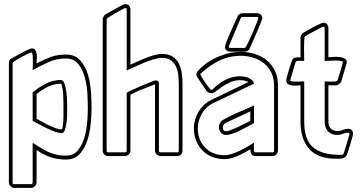

<svg xmlns="http://www.w3.org/2000/svg" viewBox="-20 -755 1746 929"><path d="M157 -448Q192 -467 225 -479Q258 -491 299 -491Q344 -491 369 -462Q394 -433 406 -392Q418 -351 420.5 -306.5Q423 -262 423 -230Q423 -200 419 -157.5Q415 -115 402.5 -76Q390 -37 365.5 -10Q341 17 299 17Q277 17 259 14Q241 11 224.5 5.5Q208 0 191.5 -8.5Q175 -17 157 -29V128Q157 137 149 145.5Q141 154 132 154H48Q39 154 31 145.5Q23 137 23 128V-450Q23 -466 37 -473Q43 -476 57 -484Q71 -492 86.5 -500Q102 -508 115.5 -514.5Q129 -521 134 -521Q146 -521 151 -512.5Q156 -504 157.5 -492Q159 -480 158 -467.5Q157 -455 157 -448ZM132 -501Q129 -501 114.5 -494.5Q100 -488 83.5 -479Q67 -470 54 -461.5Q41 -453 41 -450V128Q41 136 48 136H132Q135 136 136.5 133Q138 130 138 128V-64Q160 -51 177.5 -39.5Q195 -28 213 -20Q231 -12 251 -7Q271 -2 299 -2Q336 -2 357 -28Q378 -54 388.5 -90Q399 -126 402 -165Q405 -204 405 -230Q405 -257 403 -298.5Q401 -340 391 -378.5Q381 -417 359.5 -444.5Q338 -472 299 -472Q252 -472 214.5 -454.5Q177 -437 138 -416Q138 -422 138.5 -436Q139 -450 139 -464.5Q139 -479 137.5 -490Q136 -501 132 -501ZM138 -308Q167 -332 201.5 -350Q236 -368 274 -368Q286 -368 292 -350.5Q298 -333 301 -310Q304 -287 304.5 -265.5Q305 -244 305 -235Q305 -227 305 -206.5Q305 -186 302.5 -165Q300 -144 294.5 -127.5Q289 -111 277 -111Q264 -111 245 -118Q226 -125 206.5 -134.5Q187 -144 168.5 -154Q150 -164 138 -170ZM277 -129Q281 -129 283 -139.5Q285 -150 286 -163.5Q287 -177 287 -190Q287 -203 287 -207V-256Q287 -273 285.5 -299.5Q284 -326 279 -342Q279 -344 277.5 -347Q276 -350 274 -350Q241 -350 211.5 -335Q182 -320 157 -300V-180Q168 -175 183.5 -166Q199 -157 216 -149Q233 -141 249 -135Q265 -129 277 -129Z M587 -716Q584 -716 569.5 -708.5Q555 -701 538.5 -691.5Q522 -682 509 -673.5Q496 -665 496 -663V-26Q496 -18 502 -18H585Q593 -18 593 -26V-306Q596 -309 616.5 -318.5Q637 -328 661.5 -338.5Q686 -349 707.5 -357.5Q729 -366 733 -366Q749 -366 749 -350V-26Q749 -18 756 -18H838Q845 -18 845 -26V-350Q845 -371 842.5 -393Q840 -415 831.5 -433Q823 -451 807 -463Q791 -475 765 -475Q748 -475 725 -468.5Q702 -462 678 -452Q654 -442 631.5 -431.5Q609 -421 593 -414V-709Q593 -716 587 -716ZM611 -442Q627 -449 646.5 -458Q666 -467 686.5 -475Q707 -483 727.5 -488.5Q748 -494 765 -494Q796 -494 815.5 -481Q835 -468 845.5 -447Q856 -426 859.5 -400.5Q863 -375 863 -350V-26Q863 -15 856 -7.5Q849 0 838 0H756Q746 0 738 -8Q730 -16 730 -26V-347Q701 -335 669.5 -323.5Q638 -312 611 -296V-26Q611 -16 603 -8Q595 0 585 0H502Q492 0 484.5 -8Q477 -16 477 -26V-663Q477 -667 481.5 -675Q486 -683 489 -685L574 -732L573 -731Q578 -735 587 -735Q598 -735 604.5 -727.5Q611 -720 611 -709Z M1087 -528Q1087 -523 1095 -523H1165Q1169 -525 1179.5 -546.5Q1190 -568 1201.5 -594Q1213 -620 1221.5 -642.5Q1230 -665 1230 -668Q1230 -673 1224 -673H1152Q1147 -673 1145 -668L1088 -533Q1087 -532 1087 -528ZM1209 -159Q1197 -153 1179.5 -143.5Q1162 -134 1143 -124.5Q1124 -115 1105.5 -108.5Q1087 -102 1074 -102Q1058 -102 1048.5 -113Q1039 -124 1039 -139Q1039 -151 1045.5 -161Q1052 -171 1063 -177Q1098 -197 1135.5 -212.5Q1173 -228 1209 -245ZM1306 -343Q1306 -377 1293 -403.5Q1280 -430 1258 -448Q1236 -466 1207 -475.5Q1178 -485 1146 -485Q1089 -485 1041 -461.5Q993 -438 952 -400Q949 -397 949 -395Q950 -392 957.5 -380Q965 -368 974 -354.5Q983 -341 991.5 -330.5Q1000 -320 1003 -320L1008 -322Q1034 -349 1068.5 -367.5Q1103 -386 1141 -386Q1150 -386 1161 -384.5Q1172 -383 1182 -378.5Q1192 -374 1199.5 -367Q1207 -360 1209 -350L1009 -255Q993 -247 979.5 -234Q966 -221 956.5 -204.5Q947 -188 942 -170Q937 -152 937 -135Q937 -77 973 -40.5Q1009 -4 1067 -4Q1083 -4 1102.5 -10.5Q1122 -17 1141 -26Q1160 -35 1177.5 -45.5Q1195 -56 1209 -65Q1209 -62 1208.5 -54Q1208 -46 1208 -38Q1208 -30 1209.5 -24Q1211 -18 1216 -18H1299Q1306 -18 1306 -26ZM1325 -26Q1325 -16 1317 -8Q1309 0 1299 0H1216Q1202 0 1196.5 -10Q1191 -20 1191 -32Q1178 -25 1162.5 -16.5Q1147 -8 1131 -1Q1115 6 1098.5 10.5Q1082 15 1067 15Q1034 15 1006.5 4Q979 -7 959.5 -27Q940 -47 929 -74.5Q918 -102 918 -135Q918 -155 924 -175.5Q930 -196 941 -214.5Q952 -233 967.5 -247.5Q983 -262 1001 -271L1182 -358Q1173 -363 1162.5 -365Q1152 -367 1141 -367Q1115 -367 1093.5 -357Q1072 -347 1055 -335.5Q1038 -324 1025.5 -314Q1013 -304 1005 -304Q1000 -304 991.5 -306.5Q983 -309 980 -314L935 -381Q930 -388 930 -395Q930 -404 939 -413Q977 -455 1033.5 -479.5Q1090 -504 1146 -504Q1182 -504 1214.5 -493.5Q1247 -483 1271.5 -462.5Q1296 -442 1310.5 -412Q1325 -382 1325 -343ZM1191 -216 1155 -199 1073 -161Q1067 -158 1062.5 -152Q1058 -146 1058 -139Q1058 -120 1074 -120Q1083 -120 1099 -126.5Q1115 -133 1132.5 -141Q1150 -149 1166 -157.5Q1182 -166 1191 -170ZM1152 -691H1224Q1234 -691 1241.5 -684.5Q1249 -678 1249 -667Q1249 -662 1240.5 -641.5Q1232 -621 1221.5 -596.5Q1211 -572 1201 -549.5Q1191 -527 1188 -520Q1181 -505 1165 -505H1095Q1084 -505 1076.5 -511Q1069 -517 1069 -528Q1069 -535 1077 -556Q1085 -577 1095.5 -600Q1106 -623 1115.5 -644.5Q1125 -666 1129 -675Q1131 -681 1138 -686Q1145 -691 1152 -691Z M1434 -342Q1427 -342 1415.5 -341Q1404 -340 1392.5 -341.5Q1381 -343 1373 -348.5Q1365 -354 1365 -367Q1365 -371 1368.5 -384Q1372 -397 1376.5 -412Q1381 -427 1385.5 -440.5Q1390 -454 1392 -460Q1397 -475 1409.5 -476.5Q1422 -478 1434 -478V-573Q1434 -579 1438 -586Q1442 -593 1447 -596Q1453 -599 1467 -607.5Q1481 -616 1496.5 -624Q1512 -632 1526 -638.5Q1540 -645 1546 -645Q1557 -645 1563 -637Q1569 -629 1569 -618V-478Q1577 -478 1592 -479.5Q1607 -481 1621.5 -479.5Q1636 -478 1647 -472.5Q1658 -467 1658 -453Q1658 -450 1656 -444V-445L1631 -361Q1629 -355 1621 -348.5Q1613 -342 1606 -342H1569V-166Q1569 -145 1580.5 -133Q1592 -121 1613 -121Q1627 -121 1639 -126.5Q1651 -132 1664 -132Q1675 -132 1681.5 -125.5Q1688 -119 1688 -108Q1688 -103 1684.5 -90Q1681 -77 1676.5 -62Q1672 -47 1667.5 -33.5Q1663 -20 1661 -13Q1658 -2 1652 3.5Q1646 9 1638.5 11Q1631 13 1622.5 13Q1614 13 1604 13Q1518 13 1476 -34.5Q1434 -82 1434 -166ZM1620 -6Q1626 -6 1633.5 -6Q1641 -6 1643 -13Q1644 -16 1648.5 -30.5Q1653 -45 1658 -61.5Q1663 -78 1667 -91.5Q1671 -105 1671 -105Q1671 -113 1663 -113Q1651 -113 1638.5 -107.5Q1626 -102 1613 -102Q1583 -102 1567 -119.5Q1551 -137 1551 -166V-361Q1555 -361 1565 -360.5Q1575 -360 1585 -360Q1595 -360 1603.5 -361Q1612 -362 1613 -366Q1614 -369 1618.5 -383Q1623 -397 1627.5 -412.5Q1632 -428 1635.5 -440.5Q1639 -453 1639 -455Q1639 -459 1628 -460.5Q1617 -462 1602 -462Q1587 -462 1572.5 -461Q1558 -460 1551 -460V-618Q1551 -626 1544 -626Q1542 -626 1529.5 -619.5Q1517 -613 1502 -605Q1487 -597 1473 -589.5Q1459 -582 1456 -580Q1453 -578 1452 -561Q1451 -544 1451 -523.5Q1451 -503 1451.5 -484.5Q1452 -466 1452 -460Q1448 -460 1441.5 -460.5Q1435 -461 1428 -461Q1421 -461 1416 -459.5Q1411 -458 1410 -454Q1409 -451 1405 -437.5Q1401 -424 1396.5 -408.5Q1392 -393 1388 -380Q1384 -367 1384 -366Q1384 -362 1393 -361Q1402 -360 1413.5 -360Q1425 -360 1436 -360.5Q1447 -361 1452 -361V-166Q1452 -79 1494.5 -42.5Q1537 -6 1620 -6Z"/></svg>

Font: RonaldsonGothicLicht
Style: Regular
Weight: 400
Designer: Mr. Robertson for MacKellar, Smiths & Jordan Co. Philadelphia
Foundry: CAT-Fonts Peter Wiegel
Version: 1.000